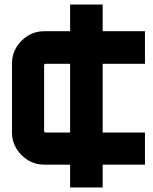

<svg xmlns="http://www.w3.org/2000/svg" viewBox="-20 -728 676 849"><path d="M290 101V0H175Q136 0 104 -19.5Q72 -39 52.5 -71Q33 -103 33 -141V-448Q33 -487 52.5 -519Q72 -551 104 -570.5Q136 -590 175 -590H290V-708H434V-590H621V-446H434V-142H621V0H434V101ZM181 -142H290V-446H181Q179 -446 177 -444Q175 -442 175 -440V-148Q175 -146 177 -144Q179 -142 181 -142Z"/></svg>

Font: Orbitron ExtraBold
Style: Regular
Weight: 800
Designer: Matt McInerney
Foundry: The League of Moveable Type
Version: Version 2.001